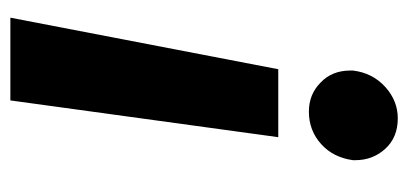

<svg xmlns="http://www.w3.org/2000/svg" viewBox="-226 -541 777 365"><g transform="rotate(-90 162.5 -358.5)"><path d="M213.4 -218H84.2L154.1 -727.3H311.4ZM120 9.2Q83.8 9.2 62.1 -14.6Q40.5 -38.4 40.5 -71.4V-76Q45.5 -113.3 71 -136.4Q96.9 -159.8 132.8 -159.8Q165.8 -159.8 188.2 -137.4Q210.9 -115.8 210.9 -81V-76Q206.3 -38.4 179.3 -14.2Q153.1 9.2 120 9.2Z"/></g></svg>

Font: Linik Sans
Style: Bold Italic
Weight: 700
Italic angle: 9°
Designer: Fonts by Rasmus Andersson / Changes by Cristiano Sobral with parts from Marc Monis
Foundry: rsms
Version: Version 3.020; ttfautohint (v1.6)